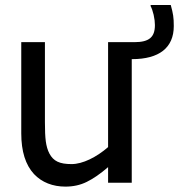

<svg xmlns="http://www.w3.org/2000/svg" viewBox="-20 -709 694 745"><path d="M491.2 -479.5H492.2C597.2 -479.5 654.3 -523.4 654.3 -607.9C654.3 -641.1 651.9 -655.8 642.6 -689.5H564.5V-685.1C568.8 -677.2 572.8 -666 576.2 -651.4C579.6 -636.2 581.1 -623 581.1 -611.8C581.1 -564.9 559.1 -545.4 501 -545.4H399.4V-138.2C354.5 -99.1 300.8 -72.3 257.8 -72.3C210.4 -72.3 187.5 -84 171.9 -112.8C164.6 -126.5 160.2 -142.6 157.7 -160.6C155.3 -178.7 154.3 -203.1 154.3 -234.9V-545.4H62.5V-191.4C62.5 -121.6 79.1 -69.3 111.8 -33.7C142.6 -1 185.1 15.1 233.9 15.1C263.7 15.1 291.5 9.3 316.9 -3.4C341.8 -15.6 369.6 -34.7 399.4 -60.5V0H491.2Z"/></svg>

Font: SG Kara Light
Style: Regular
Weight: 400
Designer: Damoon Khanjanzadeh
Version: Version 1.000